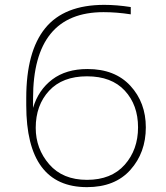

<svg xmlns="http://www.w3.org/2000/svg" viewBox="-20 -754 684 790"><path d="M338 16Q88 16 88 -321V-351Q88 -542 166 -638Q244 -734 409 -734Q460 -734 518 -725V-695Q460 -704 406 -704Q116 -704 116 -349V-310Q138 -384 195 -427Q252 -470 340 -470Q453 -470 516.5 -401Q580 -332 580 -230Q580 -126 516.5 -55Q453 16 338 16ZM127 -228Q127 -142 182.5 -78Q238 -14 338 -14Q438 -14 493 -76Q548 -138 548 -230Q548 -322 493.5 -381Q439 -440 338 -440Q237 -440 182 -380.5Q127 -321 127 -228Z"/></svg>

Font: Sora Thin
Style: Regular
Weight: 32
Designer: Jonathan Barnbrook, Julián Moncada
Foundry: Barnbrook Fonts
Version: Version 2.000